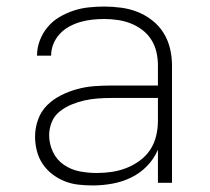

<svg xmlns="http://www.w3.org/2000/svg" viewBox="-20 -558 640 586"><path d="M263 8Q241 8 219 5.5Q197 3 177 -5Q157 -13 139.5 -26.5Q122 -40 110 -58Q98 -76 92.5 -97.5Q87 -119 87 -141Q87 -167 96 -192.5Q105 -218 123.5 -236.5Q142 -255 166 -267Q190 -279 215.5 -286Q241 -293 267.5 -295Q294 -297 320 -297H462V-358Q462 -379 457.5 -399Q453 -419 442 -436.5Q431 -454 414.5 -466.5Q398 -479 379 -486.5Q360 -494 339.5 -497Q319 -500 298 -500Q280 -500 261.5 -498Q243 -496 225.5 -491Q208 -486 191.5 -477Q175 -468 162.5 -454.5Q150 -441 143 -424Q136 -407 136 -388H93Q93 -412 101.5 -434.5Q110 -457 125.5 -475.5Q141 -494 161.5 -506Q182 -518 204.5 -525.5Q227 -533 251 -535.5Q275 -538 298 -538Q324 -538 350 -534.5Q376 -531 400 -521.5Q424 -512 445 -495.5Q466 -479 479.5 -457Q493 -435 499 -409.5Q505 -384 505 -358V0H462V-101Q450 -73 428.5 -51Q407 -29 380 -16Q353 -3 323 2.5Q293 8 263 8ZM275 -30Q299 -30 322 -33.5Q345 -37 366.5 -45.5Q388 -54 407 -68Q426 -82 438.5 -101Q451 -120 456.5 -143Q462 -166 462 -189V-259H320Q300 -259 279 -257.5Q258 -256 238 -251.5Q218 -247 198.5 -239Q179 -231 162.5 -218Q146 -205 138 -185.5Q130 -166 130 -145Q130 -119 141.5 -94.5Q153 -70 175 -55Q197 -40 223 -35Q249 -30 275 -30Z"/></svg>

Font: Iosevka Curly XLtEx
Style: Regular
Weight: 200
Width: 7
Monospace: yes
Designer: Belleve Invis
Foundry: Belleve Invis
Version: Version 11.1.0; ttfautohint (v1.8.3)